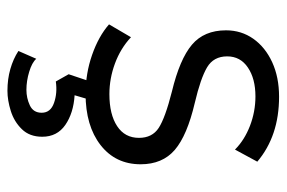

<svg xmlns="http://www.w3.org/2000/svg" viewBox="-147 -398 770 516"><g transform="rotate(90 238.0 -140.0)"><path d="M232.5 15Q177.5 15 127.5 -2.5Q77.5 -20 45.5 -48L80 -107Q110 -79 150.5 -64Q191 -49 233 -49Q287.5 -49 319 -69.8Q350.5 -90.5 350.5 -128.5Q350.5 -164 323.8 -181.5Q297 -199 226 -217Q139 -238 100.2 -270.8Q61.5 -303.5 61.5 -362.5Q61.5 -403.5 84.2 -435.8Q107 -468 147.2 -486.5Q187.5 -505 240 -505Q345.5 -505 414.5 -446.5L382 -386.5Q356.5 -412 318.2 -426.8Q280 -441.5 239 -441.5Q191.5 -441.5 161.5 -421.2Q131.5 -401 131.5 -365.5Q131.5 -329 161 -311.5Q190.5 -294 256.5 -278.5Q344 -258 382.8 -224.8Q421.5 -191.5 421.5 -133Q421.5 -65.5 369.8 -25.2Q318 15 232.5 15ZM224 225Q192.5 225 165.5 217.2Q138.5 209.5 117 195.5L138 147.5Q148 159 172.8 166.5Q197.5 174 221.5 174Q243.5 174 263.2 164.8Q283 155.5 283 133Q283 109 256.5 99.8Q230 90.5 199 95L179.5 60.5L206.5 -20H255L236 44.5Q284 47.5 315.8 69.5Q347.5 91.5 347.5 131.5Q347.5 165.5 327.2 186.2Q307 207 278.2 216Q249.5 225 224 225Z"/></g></svg>

Font: Geologica ExtraLight
Style: Regular
Weight: 200
Designer: Sindre Bremnes, Frode Helland
Foundry: Monokrom Skriftforlag AS
Version: Version 1.010; ttfautohint (v1.8.4.7-5d5b);gftools[0.9.28]